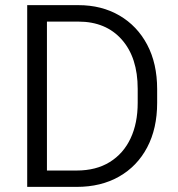

<svg xmlns="http://www.w3.org/2000/svg" viewBox="-20 -731 696 751"><path d="M279.8 0H86.4V-710.9H286.6Q377.4 -710.9 447 -670.4Q516.6 -629.9 555.7 -556.2Q594.7 -482.4 594.7 -382.3V-328.6Q594.7 -228.5 555.7 -154.5Q516.6 -80.6 445.8 -40.3Q375 0 279.8 0ZM286.6 -646.5H163.6V-64H279.8Q356 -64 409.4 -97.2Q462.9 -130.4 490.7 -189.7Q518.6 -249 518.6 -328.6V-383.3Q518.6 -505.9 456.3 -576.2Q394 -646.5 286.6 -646.5Z"/></svg>

Font: Vazirmatn RD Light
Style: Regular
Weight: 300
Designer: Saber Rastikerdar
Foundry: Saber Rastikerdar
Version: Version 32.102